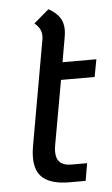

<svg xmlns="http://www.w3.org/2000/svg" viewBox="-51 -718 443 757"><g transform="rotate(-5 170.5 -339.5)"><path d="M150 -149Q147 -134 147 -121Q147 -65 206 -65H269L257 4H194Q126 4 92 -22Q58 -48 58 -105Q58 -128 62 -149L136 -567Q137 -572 137 -581Q137 -595 131 -607Q125 -619 110 -632L170 -683Q200 -666 213.5 -645.5Q227 -625 227 -597Q227 -584 224 -567L207 -470H341L328 -401H195Z"/></g></svg>

Font: KoHo Medium
Style: Italic
Weight: 500
Italic angle: -10°
Designer: Cadson Demak & Katatrad Team
Foundry: Cadson Demak Co.,Ltd.
Version: Version 1.000